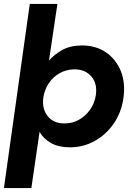

<svg xmlns="http://www.w3.org/2000/svg" viewBox="-42 -740 667 980"><path d="M-22 220 110 -720H251L208 -431Q236 -463 277 -485.5Q318 -508 377 -508Q447 -508 498.5 -473Q550 -438 574.5 -377.5Q599 -317 588 -240Q578 -167 539 -110Q500 -53 441.5 -20.5Q383 12 315 12Q258 12 219 -9.5Q180 -31 160 -67L118 220ZM287 -110Q328 -110 361.5 -129Q395 -148 418 -180.5Q441 -213 447 -254Q456 -312 425 -349Q394 -386 338 -386Q298 -386 263.5 -367Q229 -348 207 -315Q185 -282 179 -241Q172 -184 201.5 -147Q231 -110 287 -110Z"/></svg>

Font: Host Grotesk ExtraBold
Style: Italic
Weight: 800
Italic angle: -8°
Designer: Doğukan Karapınar
Foundry: Element Type
Version: Version 1.003; ttfautohint (v1.8.4.7-5d5b)